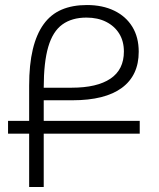

<svg xmlns="http://www.w3.org/2000/svg" viewBox="-20 -744 633 764"><path d="M96 0V-403Q96 -487 110.5 -547.5Q125 -608 153.5 -647.5Q182 -687 225 -705.5Q268 -724 326 -724Q388 -724 434.5 -701.5Q481 -679 506.5 -637.5Q532 -596 532 -538Q532 -444 465 -394.5Q398 -345 268 -345H154V0ZM154 -395H265Q366 -395 419.5 -431Q473 -467 473 -539Q473 -580 454.5 -610Q436 -640 402.5 -657Q369 -674 324 -674Q266 -674 228 -646.5Q190 -619 172 -557.5Q154 -496 154 -395ZM12 -263H536V-212H12Z"/></svg>

Font: Noto Sans Armenian Light
Style: Regular
Weight: 300
Designer: Monotype Design Team
Foundry: Monotype Imaging Inc.
Version: Version 2.007